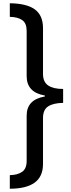

<svg xmlns="http://www.w3.org/2000/svg" viewBox="-20 -886 433 1174"><path d="M40 -866Q143 -865 193 -828.5Q243 -792 243 -714V-434Q243 -385 274.5 -363.5Q306 -342 366 -342V-257Q306 -256 274.5 -235.5Q243 -215 243 -165V116Q243 194 191.5 231Q140 268 40 268V185Q88 184 115.5 164.5Q143 145 143 98V-179Q143 -277 254 -296V-302Q143 -321 143 -421V-697Q143 -744 116 -763Q89 -782 40 -783Z"/></svg>

Font: Noto Sans Telugu UI Medium
Style: Regular
Weight: 500
Designer: Jelle Bosma - Monotype Design Team
Foundry: Monotype Imaging Inc.
Version: Version 2.005; ttfautohint (v1.8.4.7-5d5b)